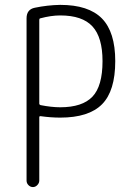

<svg xmlns="http://www.w3.org/2000/svg" viewBox="-20 -760 540 780"><path d="M139.6 -679.7V-338.9Q139.6 -335 144.5 -333Q189.5 -324.2 224.6 -324.2Q314.5 -324.2 355.5 -367.2Q396.5 -410.2 396.5 -511.7Q396.5 -608.4 355.5 -652.8Q314.5 -697.3 224.6 -697.3Q187.5 -697.3 143.6 -685.5Q139.6 -684.6 139.6 -679.7ZM87.9 -26.4V-685.5Q87.9 -721.7 121.1 -728.5Q172.9 -739.3 224.6 -740.2Q339.8 -740.2 394 -685.1Q448.2 -629.9 448.2 -511.7Q448.2 -390.6 394.5 -336.4Q340.8 -282.2 224.6 -282.2Q186.5 -282.2 144.5 -288.1Q139.6 -288.1 139.6 -284.2V-26.4Q139.6 -16.6 131.8 -8.3Q124 0 113.8 0Q103.5 0 95.7 -7.8Q87.9 -15.6 87.9 -26.4Z"/></svg>

Font: Rounded-L Mgen+ 1mn light
Style: Regular
Weight: 200
Designer: [Source Han Sans]
Ryoko NISHIZUKA  (kana & ideographs); Paul D. Hunt (Latin, Greek & Cyrillic); Wenlong ZHANG  (bopomofo
Version: Version 1.059.20150602